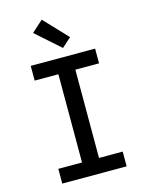

<svg xmlns="http://www.w3.org/2000/svg" viewBox="-142 -1072 884 1158"><g transform="rotate(-15 300.0 -493.5)"><path d="M99 0V-92H247V-643H99V-735H501V-643H353V-92H501V0ZM315 -789 164 -923 235 -987 373 -841Z"/></g></svg>

Font: Iosevka Semibold Extended
Style: Regular
Weight: 600
Width: 7
Monospace: yes
Designer: Belleve Invis
Foundry: Belleve Invis
Version: Version 32.5.0; ttfautohint (v1.8.4)